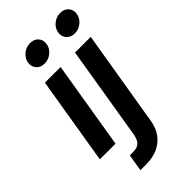

<svg xmlns="http://www.w3.org/2000/svg" viewBox="-288 -806 1078 1078"><g transform="rotate(-45 250.5 -267.5)"><path d="M14.2 0 100.6 -522.5H225.1L138.7 0ZM175.8 -599.1Q144.5 -599.1 126.7 -619.4Q108.9 -639.6 113.3 -668.9Q118.2 -698.7 142.8 -718.8Q167.5 -738.8 198.7 -738.8Q230 -738.8 247.8 -718.8Q265.6 -698.7 260.7 -668.9Q256.3 -639.6 231.7 -619.4Q207 -599.1 175.8 -599.1ZM339.8 -522.5H464.4L369.6 48.3Q361.8 97.2 336.9 132.1Q312 167 271.7 185.5Q231.4 204.1 177.2 204.1H132.3L148.9 103H177.2Q208.5 103 225.1 86.9Q241.7 70.8 247.6 36.6ZM415 -599.1Q383.8 -599.1 366 -619.4Q348.1 -639.6 352.5 -668.9Q357.4 -698.7 382.1 -718.8Q406.7 -738.8 438 -738.8Q469.2 -738.8 487.1 -718.8Q504.9 -698.7 500 -668.9Q495.6 -639.6 470.9 -619.4Q446.3 -599.1 415 -599.1Z"/></g></svg>

Font: Inter 28pt SemiBold
Style: Italic
Weight: 600
Italic angle: -9.3988°
Designer: Rasmus Andersson
Foundry: rsms
Version: Version 4.001;git-66647c0bb